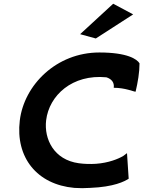

<svg xmlns="http://www.w3.org/2000/svg" viewBox="-20 -996 767 1028"><path d="M409 -813 493 -790 693 -919 586 -976ZM512 -715C282 -715 109 -541 86 -351C62 -153 178 -8 378 10C407 12 434 12 462 10C591 5 647 -25 669 -39L660 -176C655 -172 648 -167 640 -161C613 -145 562 -124 494 -119C462 -117 431 -118 402 -122C269 -140 215 -251 227 -352C243 -485 367 -600 550 -582C577 -573 593 -555 589 -526C651 -526 695 -505 706 -505C718 -556 727 -608 727 -657C714 -679 662 -715 512 -715Z"/></svg>

Font: Bluebird
Style: ExtObl
Weight: 400
Designer: Jasper
Foundry: Cannot Into Space Fonts
Version: Version 0.98